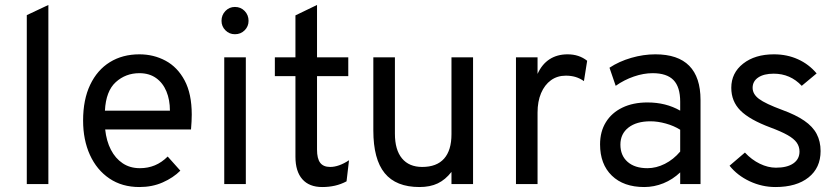

<svg xmlns="http://www.w3.org/2000/svg" viewBox="-20 -742 3381 774"><path d="M88 0V-681L175 -722V0Z M542 12Q472 12 421 -22.5Q370 -57 342.5 -117.5Q315 -178 315 -256Q315 -340.5 343.5 -400.2Q372 -460 423 -491.5Q474 -523 542 -523Q599.5 -523 647.5 -497.2Q695.5 -471.5 724.2 -417.8Q753 -364 753 -280Q753 -268 752.2 -252.2Q751.5 -236.5 750 -220H404Q409 -173.5 427 -138.5Q445 -103.5 474.5 -83.8Q504 -64 544 -64Q576.5 -64 604.2 -75.5Q632 -87 656 -111L707 -54Q678.5 -25.5 636.2 -6.8Q594 12 542 12ZM403 -296H665Q665 -339.5 650.8 -373.8Q636.5 -408 609 -427.5Q581.5 -447 542 -447Q486.5 -447 446.8 -411Q407 -375 403 -296Z M884 0V-511H971V0ZM927 -604Q904.5 -604 888.8 -619.8Q873 -635.5 873 -658Q873 -681.5 888.8 -697.8Q904.5 -714 927 -714Q950.5 -714 966.2 -697.8Q982 -681.5 982 -658Q982 -635.5 966.2 -619.8Q950.5 -604 927 -604Z M1279 12Q1226.5 12 1198.8 -19.5Q1171 -51 1171 -110V-435H1088V-511H1171V-680L1258 -722V-511H1384V-435H1258V-139Q1258 -102.5 1270.8 -85.8Q1283.5 -69 1311 -69Q1346 -69 1387 -96L1377 -11Q1354.5 1 1330.2 6.5Q1306 12 1279 12Z M1671 12Q1576.5 12 1530.8 -44Q1485 -100 1485 -216V-511H1572V-203Q1572 -138 1600.5 -103.5Q1629 -69 1682 -69Q1740.5 -69 1770.2 -102.5Q1800 -136 1800 -201V-511H1887V0H1800V-49Q1775.5 -17.5 1744.8 -2.8Q1714 12 1671 12Z M2060 0V-511H2147V-444Q2164.5 -483 2195.2 -503Q2226 -523 2268 -523Q2314.5 -523 2347 -497L2334 -415Q2317.5 -426.5 2299.8 -431.8Q2282 -437 2261 -437Q2226.5 -437 2201 -418.5Q2175.5 -400 2161.2 -366.5Q2147 -333 2147 -288V0Z M2577 12Q2494 12 2446.5 -34Q2399 -80 2399 -160Q2399 -211.5 2422.5 -249.5Q2446 -287.5 2489 -308.2Q2532 -329 2590 -329Q2627.5 -329 2660.2 -320.8Q2693 -312.5 2722 -296V-332Q2722 -391.5 2695 -419.2Q2668 -447 2611 -447Q2574.5 -447 2535.2 -433.5Q2496 -420 2462 -396L2437 -469Q2475.5 -494.5 2524.8 -508.8Q2574 -523 2622 -523Q2713 -523 2758.5 -476.8Q2804 -430.5 2804 -339V0H2722V-47Q2692 -18.5 2654.5 -3.2Q2617 12 2577 12ZM2590 -64Q2625.5 -64 2660.2 -81.5Q2695 -99 2722 -131V-219Q2696.5 -235 2664 -244Q2631.5 -253 2602 -253Q2546 -253 2513.5 -227.8Q2481 -202.5 2481 -159Q2481 -115 2510 -89.5Q2539 -64 2590 -64Z M3106 12Q3052 12 3002.2 -11.2Q2952.5 -34.5 2921 -74L2983 -127Q3010 -98 3043 -82Q3076 -66 3108 -66Q3153 -66 3178 -83.2Q3203 -100.5 3203 -131Q3203 -151 3191.8 -167Q3180.5 -183 3154.8 -197.5Q3129 -212 3086 -228Q3001.5 -259.5 2964.8 -296.5Q2928 -333.5 2928 -388Q2928 -448 2975.8 -485.5Q3023.5 -523 3100 -523Q3152.5 -523 3196.5 -503.2Q3240.5 -483.5 3272 -446L3212 -396Q3166 -445 3099 -445Q3059.5 -445 3036.8 -429.8Q3014 -414.5 3014 -388Q3014 -362.5 3039.8 -343.2Q3065.5 -324 3133 -299Q3188 -279 3222.2 -255.5Q3256.5 -232 3272.2 -202Q3288 -172 3288 -133Q3288 -65.5 3239.5 -26.8Q3191 12 3106 12Z"/></svg>

Font: Overpass
Style: Regular
Weight: 400
Designer: Delve Withrington, Dave Bailey, Thomas Jockin
Foundry: Delve Fonts LLC
Version: Version 4.000